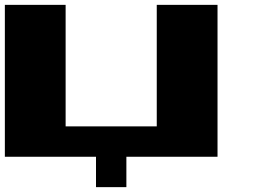

<svg xmlns="http://www.w3.org/2000/svg" viewBox="-20 -770 1040 790"><path d="M375 0V-125H0V-750H250V-250H625V-750H875V-125H500V0Z"/></svg>

Font: Press Start 2P
Style: Regular
Weight: 400
Designer: CodeMan38
Foundry: CodeMan38
Version: Version 3.000